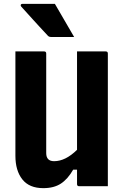

<svg xmlns="http://www.w3.org/2000/svg" viewBox="-20 -967 640 997"><path d="M205 10Q132 10 96 -35.5Q60 -81 60 -158V-700H209Q220 -700 220 -689V-172Q220 -130 261 -130Q320 -130 380 -189V-700H529Q540 -700 540 -689V0H391Q380 0 380 -11V-86H360Q332 -37 296 -13.5Q260 10 205 10ZM265 -947Q291 -901 315 -861Q339 -821 365 -775H245Q235 -775 229 -781Q202 -810 184 -829.5Q166 -849 152 -864.5Q138 -880 123.5 -896Q109 -912 90 -933Q86 -938 88 -942.5Q90 -947 96 -947Z"/></svg>

Font: Recursive Mn Lnr St XBd
Style: Regular
Weight: 800
Monospace: yes
Version: Version 1.079;hotconv 1.0.112;makeotfexe 2.5.65598; ttfautoh